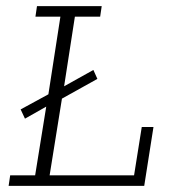

<svg xmlns="http://www.w3.org/2000/svg" viewBox="-20 -603 548 623"><path d="M61 -218 47 -248 137 -297 176 -549H95L100 -583H310L305 -549H223L188 -323L283 -376L296 -347L181 -283L141 -34H415L440 -191H478L448 0H8L13 -34H94L130 -257Z"/></svg>

Font: Rokkitt SemiBold ExtraLight
Style: Italic
Weight: 250
Italic angle: -9°
Version: Version 3.103